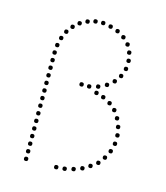

<svg xmlns="http://www.w3.org/2000/svg" viewBox="-107 -793 762 879"><g transform="rotate(15 273.5 -353.5)"><path d="M96 2Q86 2 86 -8Q86 -18 96 -18Q106 -18 106 -8Q106 2 96 2ZM96 -34Q86 -34 86 -44Q86 -54 96 -54Q106 -54 106 -44Q106 -34 96 -34ZM96 -70Q86 -70 86 -80Q86 -90 96 -90Q106 -90 106 -80Q106 -70 96 -70ZM96 -106Q86 -106 86 -116Q86 -126 96 -126Q106 -126 106 -116Q106 -106 96 -106ZM96 -142Q86 -142 86 -152Q86 -162 96 -162Q106 -162 106 -152Q106 -142 96 -142ZM96 -178Q86 -178 86 -188Q86 -198 96 -198Q106 -198 106 -188Q106 -178 96 -178ZM96 -214Q86 -214 86 -224Q86 -234 96 -234Q106 -234 106 -224Q106 -214 96 -214ZM96 -250Q86 -250 86 -260Q86 -270 96 -270Q106 -270 106 -260Q106 -250 96 -250ZM96 -286Q86 -286 86 -296Q86 -306 96 -306Q106 -306 106 -296Q106 -286 96 -286ZM96 -322Q86 -322 86 -332Q86 -342 96 -342Q106 -342 106 -332Q106 -322 96 -322ZM96 -358Q86 -358 86 -368Q86 -378 96 -378Q106 -378 106 -368Q106 -358 96 -358ZM96 -394Q86 -394 86 -404Q86 -414 96 -414Q106 -414 106 -404Q106 -394 96 -394ZM96 -430Q86 -430 86 -440Q86 -450 96 -450Q106 -450 106 -440Q106 -430 96 -430ZM96 -466Q86 -466 86 -476Q86 -486 96 -486Q106 -486 106 -476Q106 -466 96 -466ZM96 -502Q86 -502 86 -512Q86 -522 96 -522Q106 -522 106 -512Q106 -502 96 -502ZM99 -538Q89 -538 89 -548Q89 -558 99 -558Q109 -558 109 -548Q109 -538 99 -538ZM108 -574Q98 -574 98 -584Q98 -594 108 -594Q118 -594 118 -584Q118 -574 108 -574ZM123 -608Q113 -608 113 -618Q113 -628 123 -628Q133 -628 133 -618Q133 -608 123 -608ZM145 -637Q135 -637 135 -647Q135 -657 145 -657Q155 -657 155 -647Q155 -637 145 -637ZM172 -661Q162 -661 162 -671Q162 -681 172 -681Q182 -681 182 -671Q182 -661 172 -661ZM205 -678Q195 -678 195 -688Q195 -698 205 -698Q215 -698 215 -688Q215 -678 205 -678ZM240 -688Q230 -688 230 -698Q230 -708 240 -708Q250 -708 250 -698Q250 -688 240 -688ZM276 -690Q266 -690 266 -700Q266 -710 276 -710Q286 -710 286 -700Q286 -690 276 -690ZM313 -683Q303 -683 303 -693Q303 -703 313 -703Q323 -703 323 -693Q323 -683 313 -683ZM349 -671Q339 -671 339 -681Q339 -691 349 -691Q359 -691 359 -681Q359 -671 349 -671ZM382 -651Q372 -651 372 -661Q372 -671 382 -671Q392 -671 392 -661Q392 -651 382 -651ZM409 -624Q399 -624 399 -634Q399 -644 409 -644Q419 -644 419 -634Q419 -624 409 -624ZM426 -590Q416 -590 416 -600Q416 -610 426 -610Q436 -610 436 -600Q436 -590 426 -590ZM433 -553Q423 -553 423 -563Q423 -573 433 -573Q443 -573 443 -563Q443 -553 433 -553ZM431 -514Q421 -514 421 -524Q421 -534 431 -534Q441 -534 441 -524Q441 -514 431 -514ZM418 -477Q408 -477 408 -487Q408 -497 418 -497Q428 -497 428 -487Q428 -477 418 -477ZM396 -446Q386 -446 386 -456Q386 -466 396 -466Q406 -466 406 -456Q406 -446 396 -446ZM366 -421Q356 -421 356 -431Q356 -441 366 -441Q376 -441 376 -431Q376 -421 366 -421ZM329 -403Q319 -403 319 -413Q319 -423 329 -423Q339 -423 339 -413Q339 -403 329 -403ZM289 -393Q279 -393 279 -403Q279 -413 289 -413Q299 -413 299 -403Q299 -393 289 -393ZM253 -393Q243 -393 243 -403Q243 -413 253 -413Q263 -413 263 -403Q263 -393 253 -393ZM329 -373Q319 -373 319 -383Q319 -393 329 -393Q339 -393 339 -383Q339 -373 329 -373ZM364 -362Q354 -362 354 -372Q354 -382 364 -382Q374 -382 374 -372Q374 -362 364 -362ZM399 -343Q389 -343 389 -353Q389 -363 399 -363Q409 -363 409 -353Q409 -343 399 -343ZM428 -318Q418 -318 418 -328Q418 -338 428 -338Q438 -338 438 -328Q438 -318 428 -318ZM450 -285Q440 -285 440 -295Q440 -305 450 -305Q460 -305 460 -295Q460 -285 450 -285ZM465 -248Q455 -248 455 -258Q455 -268 465 -268Q475 -268 475 -258Q475 -248 465 -248ZM472 -210Q462 -210 462 -220Q462 -230 472 -230Q482 -230 482 -220Q482 -210 472 -210ZM471 -170Q461 -170 461 -180Q461 -190 471 -190Q481 -190 481 -180Q481 -170 471 -170ZM461 -132Q451 -132 451 -142Q451 -152 461 -152Q471 -152 471 -142Q471 -132 461 -132ZM443 -97Q433 -97 433 -107Q433 -117 443 -117Q453 -117 453 -107Q453 -97 443 -97ZM420 -66Q410 -66 410 -76Q410 -86 420 -86Q430 -86 430 -76Q430 -66 420 -66ZM389 -43Q379 -43 379 -53Q379 -63 389 -63Q399 -63 399 -53Q399 -43 389 -43ZM356 -23Q346 -23 346 -33Q346 -43 356 -43Q366 -43 366 -33Q366 -23 356 -23ZM318 -9Q308 -9 308 -19Q308 -29 318 -29Q328 -29 328 -19Q328 -9 318 -9ZM278 0Q268 0 268 -10Q268 -20 278 -20Q288 -20 288 -10Q288 0 278 0ZM239 3Q229 3 229 -7Q229 -17 239 -17Q249 -17 249 -7Q249 3 239 3Z"/></g></svg>

Font: Raleway Dots 
Style: Regular
Weight: 400
Version: Version 1.000